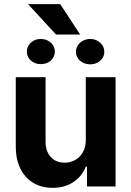

<svg xmlns="http://www.w3.org/2000/svg" viewBox="-20 -905 637 932"><path d="M396.5 -530.3H541V0H402.3V-95.7H396.5Q377.4 -48.3 335.7 -20.8Q293.9 6.8 235.4 6.8Q182.1 6.8 141.8 -17.1Q101.6 -41 79.1 -86.2Q56.6 -131.3 56.6 -192.4V-530.3H201.2V-217.8Q201.2 -170.9 226.3 -143.1Q251.5 -115.2 293.9 -115.2Q321.3 -115.2 344.7 -128.2Q368.2 -141.1 382.3 -166Q396.5 -190.9 396.5 -225.6ZM177.7 -715.8Q197.3 -715.8 212.9 -707.5Q228.5 -699.2 237.3 -685.1Q246.1 -670.9 246.1 -654.3Q246.1 -628.4 226.8 -611.1Q207.5 -593.8 177.7 -593.8Q149.4 -593.8 129.9 -611.1Q110.4 -628.4 110.4 -654.3Q110.4 -670.9 119.1 -685.1Q127.9 -699.2 143.3 -707.5Q158.7 -715.8 177.7 -715.8ZM418 -715.8Q437 -715.8 452.6 -707.3Q468.3 -698.7 477.3 -684.6Q486.3 -670.4 486.3 -653.3Q486.3 -636.7 477.3 -622.8Q468.3 -608.9 452.6 -600.8Q437 -592.8 418 -592.8Q398.4 -592.8 382.6 -600.8Q366.7 -608.9 357.7 -622.8Q348.6 -636.7 348.6 -653.3Q348.6 -670.4 357.9 -684.8Q367.2 -699.2 383.1 -707.5Q398.9 -715.8 418 -715.8ZM369.1 -737.3H252L116.2 -884.8H272.5Z"/></svg>

Font: Pretendard GOV
Style: Bold
Weight: 700
Designer: Base glyphs from Inter by Rasmus Andersson; Hangeul glyphs from Noto Sans CJK(Source Han Sans) by Jang Soo-young and Kan
Foundry: Kil Hyung-jin
Version: Version 1.309